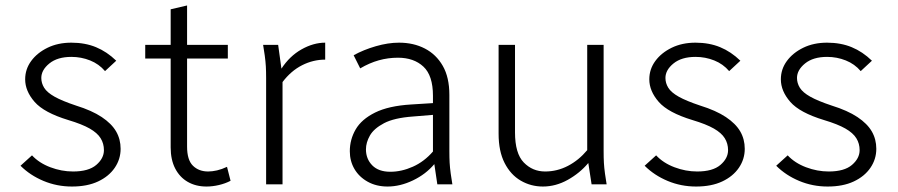

<svg xmlns="http://www.w3.org/2000/svg" viewBox="-20 -674 3284 702"><path d="M55 -68 97 -106Q123 -78 164 -62.5Q205 -47 247 -47Q304 -47 332 -71Q360 -95 360 -125Q360 -149 348 -168.5Q336 -188 308 -204Q280 -220 230 -235Q141 -262 106.5 -301.5Q72 -341 72 -384Q72 -421 94 -451Q116 -481 154 -499.5Q192 -518 241 -518Q291 -518 331 -501.5Q371 -485 405 -452L364 -414Q342 -440 309.5 -453Q277 -466 241 -466Q190 -466 160.5 -442Q131 -418 131 -389Q131 -370 141.5 -353Q152 -336 179.5 -320.5Q207 -305 258 -288Q316 -270 352 -246Q388 -222 404.5 -193.5Q421 -165 421 -130Q421 -92 399.5 -60.5Q378 -29 338.5 -10.5Q299 8 243 8Q188 8 139 -12.5Q90 -33 55 -68Z M511 -460V-510H604V-640L664 -654V-510H813V-460H664V-138Q664 -89 685.5 -68Q707 -47 741 -47Q756 -47 773.5 -51Q791 -55 810 -64L823 -13Q804 -3 780.5 2.5Q757 8 735 8Q696 8 666.5 -9Q637 -26 620.5 -58Q604 -90 604 -135V-460Z M942 -510H997L1009 -423Q1039 -469 1082.5 -493.5Q1126 -518 1169 -518V-456Q1125 -456 1084.5 -435.5Q1044 -415 1013 -374V0H953V-388Q953 -413 952 -431Q951 -449 948 -471Z M1259 -121Q1259 -164 1280.5 -201Q1302 -238 1351.5 -262.5Q1401 -287 1483 -292L1563 -297V-324Q1563 -398 1528 -430.5Q1493 -463 1435 -463Q1399 -463 1365 -453.5Q1331 -444 1297 -424L1273 -472Q1309 -492 1354 -505Q1399 -518 1439 -518Q1492 -518 1533.5 -496.5Q1575 -475 1599 -433Q1623 -391 1623 -327V-122Q1623 -97 1624 -79Q1625 -61 1628 -39L1634 0H1579L1568 -74Q1537 -37 1490 -14.5Q1443 8 1397 8Q1356 8 1324.5 -9.5Q1293 -27 1276 -56Q1259 -85 1259 -121ZM1318 -128Q1318 -93 1341 -69.5Q1364 -46 1407 -46Q1448 -46 1489.5 -64.5Q1531 -83 1563 -120V-254L1490 -248Q1421 -243 1384 -223.5Q1347 -204 1332.5 -178.5Q1318 -153 1318 -128Z M1803 -185V-510H1863V-190Q1863 -113 1895 -80Q1927 -47 1973 -47Q2017 -47 2056.5 -67.5Q2096 -88 2127 -125V-510H2187V-122Q2187 -97 2188 -79Q2189 -61 2192 -39L2198 0H2143L2131 -78Q2100 -41 2056 -16.5Q2012 8 1965 8Q1921 8 1884 -13.5Q1847 -35 1825 -78Q1803 -121 1803 -185Z M2337 -68 2379 -106Q2405 -78 2446 -62.5Q2487 -47 2529 -47Q2586 -47 2614 -71Q2642 -95 2642 -125Q2642 -149 2630 -168.5Q2618 -188 2590 -204Q2562 -220 2512 -235Q2423 -262 2388.5 -301.5Q2354 -341 2354 -384Q2354 -421 2376 -451Q2398 -481 2436 -499.5Q2474 -518 2523 -518Q2573 -518 2613 -501.5Q2653 -485 2687 -452L2646 -414Q2624 -440 2591.5 -453Q2559 -466 2523 -466Q2472 -466 2442.5 -442Q2413 -418 2413 -389Q2413 -370 2423.5 -353Q2434 -336 2461.5 -320.5Q2489 -305 2540 -288Q2598 -270 2634 -246Q2670 -222 2686.5 -193.5Q2703 -165 2703 -130Q2703 -92 2681.5 -60.5Q2660 -29 2620.5 -10.5Q2581 8 2525 8Q2470 8 2421 -12.5Q2372 -33 2337 -68Z M2818 -68 2860 -106Q2886 -78 2927 -62.5Q2968 -47 3010 -47Q3067 -47 3095 -71Q3123 -95 3123 -125Q3123 -149 3111 -168.5Q3099 -188 3071 -204Q3043 -220 2993 -235Q2904 -262 2869.5 -301.5Q2835 -341 2835 -384Q2835 -421 2857 -451Q2879 -481 2917 -499.5Q2955 -518 3004 -518Q3054 -518 3094 -501.5Q3134 -485 3168 -452L3127 -414Q3105 -440 3072.5 -453Q3040 -466 3004 -466Q2953 -466 2923.5 -442Q2894 -418 2894 -389Q2894 -370 2904.5 -353Q2915 -336 2942.5 -320.5Q2970 -305 3021 -288Q3079 -270 3115 -246Q3151 -222 3167.5 -193.5Q3184 -165 3184 -130Q3184 -92 3162.5 -60.5Q3141 -29 3101.5 -10.5Q3062 8 3006 8Q2951 8 2902 -12.5Q2853 -33 2818 -68Z"/></svg>

Font: Radio Canada Light
Style: Regular
Weight: 300
Designer: Charles Daoud, Etienne Aubert Bonn, Alexandre Saumier Demers, Jacques Le Bailly
Foundry: Radio-Canada
Version: Version 2.104;gftools[0.9.28.dev5+ged2979d]